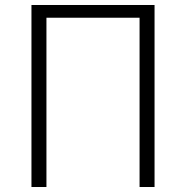

<svg xmlns="http://www.w3.org/2000/svg" viewBox="-20 -749 745 769"><path d="M106 0H166V-678H539V0H599V-729H106Z"/></svg>

Font: Noto Sans CJK JP Light
Style: Regular
Weight: 300
Designer: Ryoko NISHIZUKA (kana & ideographs); Paul D. Hunt (Latin, Greek & Cyrillic); Wenlong ZHANG (bopomofo); Sandoll Communica
Foundry: Adobe Systems Incorporated
Version: Version 1.004;PS 1.004;hotconv 1.0.82;makeotf.lib2.5.63406